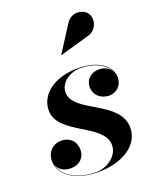

<svg xmlns="http://www.w3.org/2000/svg" viewBox="-136 -793 719 884"><g transform="rotate(-20 223.5 -351.5)"><path d="M355.5 -594C403.5 -603.5 421 -657 400 -689C381.5 -717 324.5 -728 295.5 -680.5L215 -555L216 -554ZM399.5 -132C399.5 -267.5 174.5 -283.5 174.5 -386C174.5 -432 223 -468 276.5 -468C347.5 -468 396.5 -439 414.5 -402.5C403 -422 381 -433.5 354.5 -433.5C314.5 -433.5 287.5 -406 287.5 -371.5C287.5 -329 322.5 -303.5 359.5 -303.5C393 -303.5 424.5 -327 424.5 -370.5C424.5 -417.5 377 -471.5 264 -471.5C148.5 -471.5 73.5 -411 73.5 -334.5C73.5 -213.5 293 -192.5 293 -85.5C293 -32 235.5 7 182.5 7C101.5 7 25 -27.5 11.5 -91.5C20.5 -64 47.5 -49.5 79.5 -49.5C117 -49.5 149 -72.5 149 -115.5C149 -157.5 120 -184.5 80 -184.5C36 -184.5 7.5 -151.5 7.5 -111.5C7.5 -37 86.5 10 193 10C309.5 10 399.5 -45.5 399.5 -132Z"/></g></svg>

Font: Bodoni* 96pt
Style: Bold Italic
Weight: 700
Italic angle: -13°
Version: Version 2.3